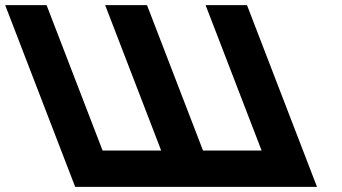

<svg xmlns="http://www.w3.org/2000/svg" viewBox="-216 -723 1319 741"><path d="M406 -142.1H179.9L-36.2 -703.1H-196L74.1 -1.9H233.9H460H461.7H619.8H621.5H847.6H1007.4L737.3 -703.1H577.5L793.6 -142.1H567.5L351.4 -703.1H349.7H191.6H189.9Z"/></svg>

Font: Hussar
Style: BdOpOblFour
Weight: 700
Foundry: Cannot Into Space Fonts
Version: Version 2.00